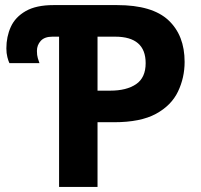

<svg xmlns="http://www.w3.org/2000/svg" viewBox="-20 -734 790 754"><path d="M212 0V-590H186Q155 -590 140 -573.5Q125 -557 125 -534Q125 -517 128.5 -505.5Q132 -494 135 -486H17Q13 -494 9 -509.5Q5 -525 5 -544Q5 -590 22.5 -628.5Q40 -667 81 -690.5Q122 -714 190 -714H440Q578 -714 641.5 -654.5Q705 -595 705 -491Q705 -429 679 -374.5Q653 -320 592.5 -287Q532 -254 428 -254H363V0ZM363 -378H413Q477 -378 514.5 -403.5Q552 -429 552 -486Q552 -590 432 -590H363Z"/></svg>

Font: Noto IKEA Simplified Chinese
Style: Bold
Weight: 700
Designer: Monotype Design Team
Foundry: Monotype Imaging Inc.
Version: Version 1.100